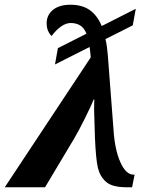

<svg xmlns="http://www.w3.org/2000/svg" viewBox="-43 -790 637 810"><path d="M339.8 -547.9Q338.9 -560.1 337.6 -571Q336.4 -582 335 -591.8L189 -518.1L201.2 -586.9L321.8 -647.9Q311.5 -672.9 294.9 -682.9Q278.3 -692.9 254.9 -692.9Q236.3 -692.9 215.6 -679Q194.8 -665 174.8 -638.2Q165 -647 159.4 -660.9Q153.8 -674.8 153.8 -691.9Q153.8 -726.6 180.4 -748.3Q207 -770 253.9 -770Q304.2 -770 335.9 -747.3Q367.7 -724.6 386.2 -680.2L529.8 -752.9L517.1 -683.1L401.9 -625Q405.8 -609.4 408.2 -591.6Q410.6 -573.7 412.1 -554.2L436 -241.2Q441.4 -158.2 464.8 -105.7Q488.3 -53.2 520 -53.2H524.9L514.2 0H491.2Q430.2 0 404.5 -22.7Q378.9 -45.4 370.1 -81.5Q361.3 -117.7 357.4 -212.9L354 -327.1Q354 -349.1 354.5 -357.4Q355 -365.7 355 -370.1H352.1Q342.8 -346.2 315.7 -291.5Q288.6 -236.8 269 -204.1L147 0H-22.9Z"/></svg>

Font: Droid Serif
Style: Bold Italic
Weight: 700
Italic angle: -12°
Designer: Monotype Design team
Foundry: Monotype Imaging Inc.
Version: Version 1.03